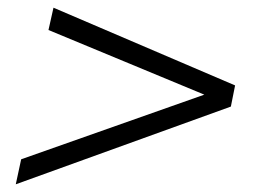

<svg xmlns="http://www.w3.org/2000/svg" viewBox="-20 -558 690 499"><path d="M35 -144 511 -312 106 -480 119 -538 591 -336 580 -281 21 -79Z"/></svg>

Font: Azeret Mono Light
Style: Italic
Weight: 300
Italic angle: -12°
Designer: Martin Vácha
Foundry: Displaay
Version: Version 1.000; Glyphs 3.0.3, build 3074